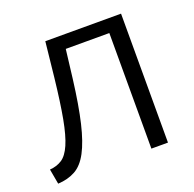

<svg xmlns="http://www.w3.org/2000/svg" viewBox="-99 -623 736 729"><g transform="rotate(-20 269.0 -258.5)"><path d="M6 -57Q34 -59 55 -72.5Q76 -86 91.5 -121.5Q107 -157 118.5 -219Q130 -281 141 -380L156 -521H462V0H395V-467H219L205 -351Q192 -247 176 -179.5Q160 -112 138.5 -71.5Q117 -31 87 -14.5Q57 2 17 4Z"/></g></svg>

Font: PTCRaleway
Style: Regular
Weight: 400
Designer: Matt McInerney, Pablo Impallari, Rodrigo Fuenzalida
Foundry: Matt McInerney, Pablo Impallari, Rodrigo Fuenzalida
Version: Version 3.000g; ttfautohint (v1.5) -l 8 -r 28 -G 28 -x 14 -D